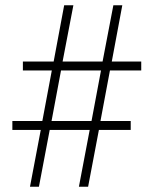

<svg xmlns="http://www.w3.org/2000/svg" viewBox="-20 -710 584 730"><path d="M94 0 135 -216H27V-250H141L177 -442H67V-476H184L224 -690H259L218 -476H370L411 -690H445L405 -476H517V-442H398L362 -250H477V-216H356L315 0H280L321 -216H169L128 0ZM176 -250H328L364 -442H212Z"/></svg>

Font: Noto Sans Kannada Condensed ExtraLight
Style: Regular
Weight: 200
Width: 3
Designer: Jelle Bosma - Monotype Design Team
Foundry: Monotype Imaging Inc.
Version: Version 2.005; ttfautohint (v1.8.4.7-5d5b)